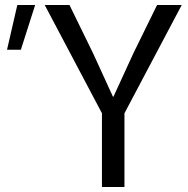

<svg xmlns="http://www.w3.org/2000/svg" viewBox="-20 -748 753 768"><path d="M8.1 -549.1 49.3 -728H120.6L63.5 -549.1ZM387.8 -294.9 158.9 -728H257.9L351.9 -535.7L431.8 -361.2H433.8L513.9 -535.7L608.3 -728H706.9L477.8 -294.9V0H387.8Z"/></svg>

Font: Murecho Thin
Style: Regular
Weight: 100
Designer: Neil Summerour
Foundry: Positype
Version: Version 1.010